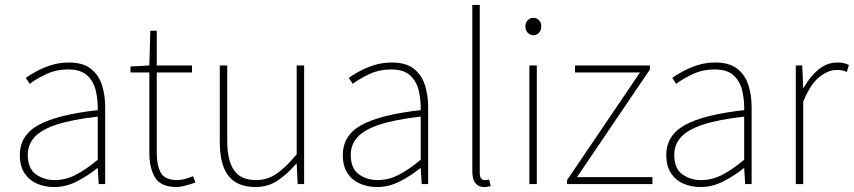

<svg xmlns="http://www.w3.org/2000/svg" viewBox="-20 -742 3442 774"><path d="M198 12Q161 12 129.5 -1.5Q98 -15 79 -43.5Q60 -72 60 -117Q60 -197 136 -238.5Q212 -280 374 -298Q375 -337 366.5 -375Q358 -413 332 -437.5Q306 -462 256 -462Q205 -462 164 -442Q123 -422 100 -404L84 -428Q99 -439 125 -453.5Q151 -468 185 -479Q219 -490 258 -490Q314 -490 346 -465Q378 -440 391 -399Q404 -358 404 -310V0H378L374 -64H372Q335 -34 290.5 -11Q246 12 198 12ZM200 -16Q244 -16 285 -37Q326 -58 374 -98V-272Q269 -260 207.5 -239.5Q146 -219 119 -189Q92 -159 92 -118Q92 -63 124.5 -39.5Q157 -16 200 -16Z M694 12Q628 12 605 -26.5Q582 -65 582 -126V-450H506V-474L582 -478L586 -618H612V-478H754V-450H612V-122Q612 -76 628 -46Q644 -16 696 -16Q710 -16 727.5 -21Q745 -26 758 -32L768 -6Q747 1 726.5 6.5Q706 12 694 12Z M1010 12Q937 12 901.5 -32.5Q866 -77 866 -170V-478H896V-174Q896 -95 923.5 -55.5Q951 -16 1012 -16Q1057 -16 1094 -41Q1131 -66 1176 -120V-478H1206V0H1180L1176 -82H1174Q1138 -40 1099 -14Q1060 12 1010 12Z M1500 12Q1463 12 1431.5 -1.5Q1400 -15 1381 -43.5Q1362 -72 1362 -117Q1362 -197 1438 -238.5Q1514 -280 1676 -298Q1677 -337 1668.5 -375Q1660 -413 1634 -437.5Q1608 -462 1558 -462Q1507 -462 1466 -442Q1425 -422 1402 -404L1386 -428Q1401 -439 1427 -453.5Q1453 -468 1487 -479Q1521 -490 1560 -490Q1616 -490 1648 -465Q1680 -440 1693 -399Q1706 -358 1706 -310V0H1680L1676 -64H1674Q1637 -34 1592.5 -11Q1548 12 1500 12ZM1502 -16Q1546 -16 1587 -37Q1628 -58 1676 -98V-272Q1571 -260 1509.5 -239.5Q1448 -219 1421 -189Q1394 -159 1394 -118Q1394 -63 1426.5 -39.5Q1459 -16 1502 -16Z M1932 12Q1910 12 1897 -3Q1884 -18 1884 -52V-722H1914V-46Q1914 -16 1934 -16Q1937 -16 1941 -16.5Q1945 -17 1952 -18L1958 8Q1952 9 1946.5 10.5Q1941 12 1932 12Z M2114 0V-478H2144V0ZM2130 -600Q2117 -600 2107.5 -610Q2098 -620 2098 -636Q2098 -651 2107.5 -660.5Q2117 -670 2130 -670Q2144 -670 2153 -660.5Q2162 -651 2162 -636Q2162 -620 2153 -610Q2144 -600 2130 -600Z M2266 0V-16L2560 -450H2298V-478H2600V-462L2306 -28H2610V0Z M2804 12Q2767 12 2735.5 -1.5Q2704 -15 2685 -43.5Q2666 -72 2666 -117Q2666 -197 2742 -238.5Q2818 -280 2980 -298Q2981 -337 2972.5 -375Q2964 -413 2938 -437.5Q2912 -462 2862 -462Q2811 -462 2770 -442Q2729 -422 2706 -404L2690 -428Q2705 -439 2731 -453.5Q2757 -468 2791 -479Q2825 -490 2864 -490Q2920 -490 2952 -465Q2984 -440 2997 -399Q3010 -358 3010 -310V0H2984L2980 -64H2978Q2941 -34 2896.5 -11Q2852 12 2804 12ZM2806 -16Q2850 -16 2891 -37Q2932 -58 2980 -98V-272Q2875 -260 2813.5 -239.5Q2752 -219 2725 -189Q2698 -159 2698 -118Q2698 -63 2730.5 -39.5Q2763 -16 2806 -16Z M3188 0V-478H3214L3218 -388H3220Q3244 -432 3278.5 -461Q3313 -490 3356 -490Q3368 -490 3379 -488Q3390 -486 3402 -480L3394 -452Q3382 -457 3374 -458.5Q3366 -460 3352 -460Q3319 -460 3283 -431.5Q3247 -403 3218 -332V0Z"/></svg>

Font: Assistant ExtraLight
Style: Regular
Weight: 200
Designer: Hebrew By Ben Nathan, Latin by Paul Hunt
Version: Version 3.000